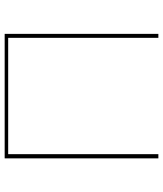

<svg xmlns="http://www.w3.org/2000/svg" viewBox="42 -740 698 822"><g transform="rotate(-90 391.0 -329.0)"><path d="M657 0H640V-643H142V0H124V-658H657Z"/></g></svg>

Font: Ysabeau SC Thin
Style: Regular
Weight: 200
Designer: Christian Thalmann (Catharsis Fonts)
Version: Version 0.003